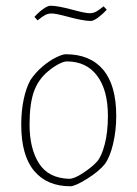

<svg xmlns="http://www.w3.org/2000/svg" viewBox="-20 -639 479 669"><path d="M54 -205Q54 -252 62.5 -292.5Q71 -333 86 -360Q104 -387 128.5 -407.5Q153 -428 175.5 -439Q198 -450 209 -450Q294 -450 339.5 -396Q385 -342 385 -235Q385 -184 374 -137.5Q363 -91 345 -67Q325 -42 283.5 -16Q242 10 225 10Q144 10 99 -43.5Q54 -97 54 -205ZM318 -76Q334 -94 345 -136.5Q356 -179 356 -235Q356 -325 318.5 -375Q281 -425 213 -425Q202 -425 184 -415.5Q166 -406 148 -391Q113 -362 98 -319.5Q83 -277 83 -205Q83 -121 116 -69.5Q149 -18 221 -16Q239 -16 270 -36.5Q301 -57 318 -76ZM219 -580Q175 -592 160 -592Q147 -592 137 -586.5Q127 -581 111 -568L100 -580Q113 -595 129.5 -607Q146 -619 156 -619Q181 -619 233 -605Q277 -593 292 -593Q305 -593 315 -598.5Q325 -604 341 -617L352 -605Q338 -590 322 -578Q306 -566 296 -566Q271 -566 219 -580Z"/></svg>

Font: Grenze Thin
Style: Regular
Weight: 250
Designer: Renata Polastri
Foundry: Omnibus-Type
Version: Version 1.002; ttfautohint (v1.8)